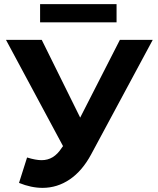

<svg xmlns="http://www.w3.org/2000/svg" viewBox="-20 -893 764 929"><path d="M719 -700 421 -146Q378 -66 317.5 -25Q257 16 186 16Q131 16 72 -8L111 -131Q153 -118 181 -118Q211 -118 235 -132.5Q259 -147 279 -178L285 -186L9 -700H182L368 -324L560 -700ZM174 -873H544V-785H174Z"/></svg>

Font: CMG Sans
Style: Bold
Weight: 700
Designer: Julieta Ulanovsky
Foundry: Julieta Ulanovsky
Version: Version 7.200